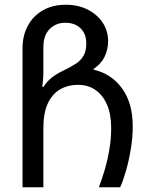

<svg xmlns="http://www.w3.org/2000/svg" viewBox="-20 -790 635 810"><path d="M75 0V-586Q75 -639 97 -680.5Q119 -722 160 -746Q201 -770 258 -770Q309 -770 349 -750Q389 -730 412.5 -695.5Q436 -661 436 -616Q436 -582 422 -552Q408 -522 375 -499V-496Q450 -479 495 -417Q540 -355 540 -257Q540 -209 531.5 -159Q523 -109 511 -67.5Q499 -26 487 0H397Q409 -31 421 -71Q433 -111 441 -157Q449 -203 449 -250Q449 -309 431 -349.5Q413 -390 382 -411Q351 -432 310 -432Q265 -432 232 -412Q199 -392 181 -352Q163 -312 163 -251V0ZM158 -424H164Q177 -445 197 -461.5Q217 -478 251 -494Q280 -508 301 -522Q322 -536 333 -556Q344 -576 344 -607Q344 -647 320 -670.5Q296 -694 255 -694Q216 -694 189.5 -667.5Q163 -641 163 -591V-489Q163 -480 162.5 -468.5Q162 -457 161 -446Q160 -435 158 -424Z"/></svg>

Font: Noto Sans Georgian
Style: Regular
Weight: 400
Designer: Monotype Design Team, Akaki Razmadze
Foundry: Google LLC
Version: Version 2.002